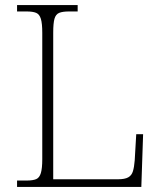

<svg xmlns="http://www.w3.org/2000/svg" viewBox="-20 -734 631 754"><path d="M47 0V-25H84Q109 -25 122 -30.5Q135 -36 140.5 -54.5Q146 -73 146 -109V-605Q146 -642 140.5 -660Q135 -678 122 -683.5Q109 -689 84 -689H47V-714H285V-689H251Q226 -689 212.5 -683.5Q199 -678 194 -660.5Q189 -643 189 -606V-30H443Q470 -30 483.5 -37.5Q497 -45 502 -61.5Q507 -78 509 -104L515 -207H542L535 0Z"/></svg>

Font: Noto Serif Gujarati ExtraLight
Style: Regular
Weight: 250
Version: Version 2.102